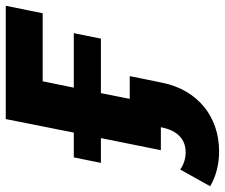

<svg xmlns="http://www.w3.org/2000/svg" viewBox="-149 -501 780 666"><g transform="rotate(-90 241.0 -168.0)"><path d="M528 -410 554 -538H161L114 -302H28L9 -208H95L53 0H133L132 3C121 58 90 86 46 86C24 86 2 79 -14 67L-72 171C-39 191 4 202 49 202C169 202 262 128 287 5L310 -108H231L251 -208H440L459 -302H270L292 -410Z"/></g></svg>

Font: AWKNG-Font
Style: Bold Italic
Weight: 700
Italic angle: -11.3°
Designer: Awakening Church
Foundry: Awakening Church
Version: Version 1.700;PS 001.700;hotconv 1.0.88;makeotf.lib2.5.64775